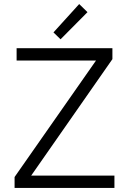

<svg xmlns="http://www.w3.org/2000/svg" viewBox="-20 -928 638 948"><path d="M52 0V-54L454 -629H62V-690H535V-636L134 -61H545V0ZM244 -768 371 -908 412 -868 279 -734Z"/></svg>

Font: Oxanium ExtraLight Light
Style: Regular
Weight: 300
Version: Version 2.000